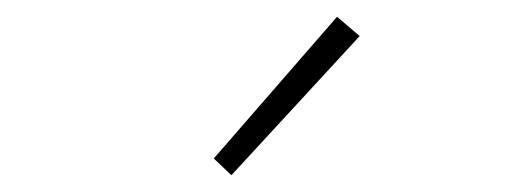

<svg xmlns="http://www.w3.org/2000/svg" viewBox="-20 -840 626 229"><path d="M256 -631 235 -651 382 -820 409 -797Z"/></svg>

Font: Noto Sans SC Thin Thin
Style: Regular
Weight: 250
Version: Version 2.004-H2;hotconv 1.0.118;makeotfexe 2.5.65603